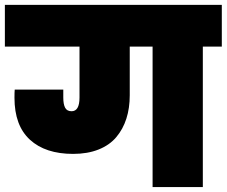

<svg xmlns="http://www.w3.org/2000/svg" viewBox="-31 -760 921 780"><path d="M588.9 0V-570.8H496.1V-373Q496.1 -320.8 482.4 -278.1Q468.8 -235.4 441.4 -202.9Q414.1 -170.4 369.4 -152.6Q324.7 -134.8 266.1 -134.8Q153.3 -134.8 90.6 -192.4Q27.8 -250 27.8 -362.8Q27.8 -384.8 28.8 -396H226.1V-363.8Q226.1 -336.4 233.6 -322.3Q241.2 -308.1 259.8 -308.1Q292 -308.1 292 -363.8V-570.8H-11.2V-740.2H870.1V-570.8H793V0Z"/></svg>

Font: SVN-Poppins Black
Style: Regular
Weight: 900
Designer: Ninad Kale (Devanagari), Jonny Pinhorn (Latin)
Foundry: Indian Type Foundry
Version: Version 3.002 2017